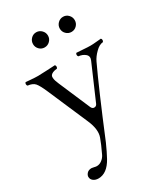

<svg xmlns="http://www.w3.org/2000/svg" viewBox="-210 -714 914 1049"><g transform="rotate(-30 247.5 -190.0)"><path d="M185.1 172.9Q147 241.2 92.8 241.2Q73.2 241.2 60.5 231.2Q47.9 221.2 47.9 206.1Q47.9 194.8 57.9 183.8Q67.9 172.9 86.9 172.9Q91.3 172.9 101.3 175.5Q111.3 178.2 118.2 178.2Q135.3 178.2 150.1 167Q165 155.8 172.9 140.1Q199.7 84 210.9 51.8Q226.6 8.3 198.2 -57.1L89.8 -308.1Q68.8 -356.9 54.7 -373Q40 -389.2 9.8 -392.1Q5.4 -396.5 5.4 -403.1Q5.4 -409.7 9.8 -414.1Q11.7 -414.1 39.8 -411.6Q67.9 -409.2 86.9 -409.2Q106 -409.2 143.3 -411.4Q180.7 -413.6 194.8 -414.1Q199.2 -409.7 199.2 -403.1Q199.2 -396.5 194.8 -392.1Q177.7 -390.6 167.7 -386Q157.7 -381.3 153.6 -375.2Q149.4 -369.1 150.4 -358.9Q151.4 -348.6 154.3 -339.8Q157.2 -331.1 163.1 -316.9L248 -119.1Q254.4 -105.5 266.6 -106Q278.8 -106.4 284.2 -118.2L378.9 -336.9Q389.2 -360.4 372.6 -375Q356 -389.6 330.1 -392.1Q325.7 -396.5 325.7 -403.1Q325.7 -409.7 330.1 -414.1Q345.7 -413.6 372.6 -411.4Q399.4 -409.2 417 -409.2Q432.1 -409.2 453.9 -411.4Q475.6 -413.6 484.9 -414.1Q489.3 -409.7 489.3 -403.1Q489.3 -396.5 484.9 -392.1Q460.9 -390.1 437.5 -366.2Q413.6 -342.8 401.9 -317.9Q339.8 -186.5 225.1 90.8Q203.1 140.1 185.1 172.9ZM162.6 -539.8Q148.9 -553.7 148.9 -573.2Q148.9 -592.8 162.6 -606.9Q176.3 -621.1 195.8 -621.1Q215.3 -621.1 229.2 -606.9Q243.2 -592.8 243.2 -573.2Q243.2 -553.7 229.2 -539.8Q215.3 -525.9 195.8 -525.9Q176.3 -525.9 162.6 -539.8ZM331.8 -539.8Q317.9 -553.7 317.9 -573.2Q317.9 -592.8 331.8 -606.9Q345.7 -621.1 365.2 -621.1Q384.8 -621.1 398.4 -606.9Q412.1 -592.8 412.1 -573.2Q412.1 -553.7 398.4 -539.8Q384.8 -525.9 365.2 -525.9Q345.7 -525.9 331.8 -539.8Z"/></g></svg>

Font: Linux Libertine Display G
Style: Regular
Weight: 400
Designer: Philipp H. Poll
Foundry: Philipp H. Poll
Version: Version 5.0.9